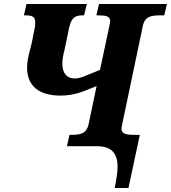

<svg xmlns="http://www.w3.org/2000/svg" viewBox="-20 -734 858 964"><path d="M556 210H625L682 -57H653C613 -57 590 -63 590 -87C590 -92 591 -101 596 -122L697 -603C707 -653 741 -657 788 -657H805L818 -714H477L464 -657H470C512 -657 533 -653 533 -627C533 -622 531 -613 528 -598L482 -383C406 -353 385 -340 355 -340C318 -340 292 -364 293 -417C293 -445 303 -478 306 -493L327 -595C340 -651 361 -657 400 -657H402L416 -714H113L100 -657H104C140 -657 157 -652 157 -621C157 -614 156 -600 154 -592L140 -521C138 -506 116 -443 116 -397C115 -303 175 -254 284 -254C356 -254 401 -276 465 -302L425 -111C414 -61 382 -57 335 -57H329L316 0H466C600 0 573 120 556 210Z"/></svg>

Font: Noto Serif SemiCondensed Extra
Style: Italic
Weight: 800
Width: 4
Italic angle: -12°
Designer: Monotype Design Team
Foundry: Monotype Imaging Inc.
Version: Version 1.901